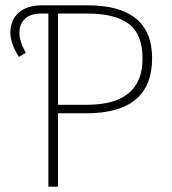

<svg xmlns="http://www.w3.org/2000/svg" viewBox="-20 -702 646 722"><path d="M309 -682Q552 -682 552 -483Q552 -276 304 -276H198V0H162V-651H135Q94 -651 73.5 -631Q53 -611 53 -579Q53 -547 77 -503L51 -488Q19 -539 19 -579Q19 -626 50 -654Q81 -682 139 -682H163ZM307 -308Q516 -308 516 -482Q516 -573 464.5 -612Q413 -651 309 -651H198V-308Z"/></svg>

Font: Fira Sans UltraLight
Style: Regular
Weight: 200
Designer: Carrois Corporate & Edenspiekermann AG
Foundry: Carrois Corporate GbR & Edenspiekermann AG
Version: Version 4.106;PS 004.106;hotconv 1.0.70;makeotf.lib2.5.58329